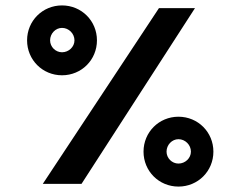

<svg xmlns="http://www.w3.org/2000/svg" viewBox="-20 -679 888 709"><path d="M138 0H281L700 -649H567ZM80 -530C80 -458 137 -401 209 -401C281 -401 338 -458 338 -530C338 -602 281 -659 209 -659C137 -659 80 -602 80 -530ZM165 -530C165 -555 185 -576 209 -576C234 -576 255 -555 255 -530C255 -506 234 -486 209 -486C185 -486 165 -506 165 -530ZM510 -119C510 -47 567 10 639 10C711 10 768 -47 768 -119C768 -191 711 -248 639 -248C567 -248 510 -191 510 -119ZM595 -119C595 -144 615 -165 639 -165C664 -165 685 -144 685 -119C685 -95 664 -75 639 -75C615 -75 595 -95 595 -119Z"/></svg>

Font: Grotesk 03
Style: Bold
Weight: 500
Designer: Frank Adebiaye, contributions by Jérémy Landes, Ariel Martín Pérez
Foundry: Velvetyne Type Foundry
Version: Version 3.000;Glyphs 3.1.2 (3150)